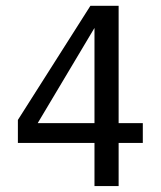

<svg xmlns="http://www.w3.org/2000/svg" viewBox="-20 -624 540 644"><path d="M296.9 -530.3 106.4 -210.9H296.9ZM283.2 -604.5H377.9V-210.9H459V-144.5H377.9V0H296.9V-144.5H40V-221.7Z"/></svg>

Font: BabelStone Mayan Numerals
Style: Regular
Weight: 400
Designer: Andrew West
Foundry: BabelStone
Version: Version 11.000 June 09, 2018